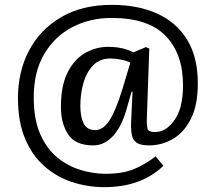

<svg xmlns="http://www.w3.org/2000/svg" viewBox="-20 -588 889 791"><path d="M410 183Q341 183 277 162Q213 141 162.5 96.5Q112 52 83 -17.5Q54 -87 54 -184Q54 -293 99.5 -379.5Q145 -466 231.5 -517Q318 -568 440 -568Q548 -568 627.5 -532Q707 -496 751 -424.5Q795 -353 795 -244Q795 -156 767 -99.5Q739 -43 693 -16Q647 11 594 11Q559 11 543 0Q527 -11 523 -32.5Q519 -54 520 -83L526 -210H522L501 -137Q480 -64 444.5 -26.5Q409 11 364 11Q291 11 261 -34Q231 -79 231 -147Q231 -235 258.5 -289.5Q286 -344 330.5 -369.5Q375 -395 425 -395Q488 -395 529 -372L581 -394L595 -388L585 -101Q584 -69 588 -56.5Q592 -44 619 -44Q664 -44 699 -93.5Q734 -143 734 -237Q734 -366 662.5 -440Q591 -514 440 -514Q350 -514 277.5 -476Q205 -438 162 -365Q119 -292 119 -186Q119 -96 146 -35Q173 26 217 61.5Q261 97 313 112.5Q365 128 414 128Q486 128 533.5 108Q581 88 621 56L653 95Q562 183 410 183ZM373 -52Q405 -52 431 -92Q457 -132 485 -223L517 -330Q501 -338 478.5 -342.5Q456 -347 435 -347Q391 -347 363.5 -318.5Q336 -290 323.5 -245.5Q311 -201 311 -153Q311 -107 324.5 -79.5Q338 -52 373 -52Z"/></svg>

Font: Literata 12pt
Style: Regular
Weight: 400
Designer: Latin by Veronika Burian and Jose Scaglione. Greek by Irene Vlachou. Cyrillic by Vera Evstafieva.
Foundry: TypeTogether
Version: Version 3.002